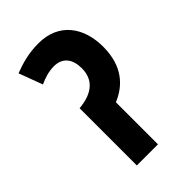

<svg xmlns="http://www.w3.org/2000/svg" viewBox="-195 -705 778 778"><g transform="rotate(-45 194.0 -316.0)"><path d="M180 -632C125 -632 82 -620 37 -603L75 -501C101 -513 129 -522 158 -522C209 -522 233 -488 233 -436C233 -373 193 -335 112 -328V0H233V-241C301 -269 356 -326 356 -437C356 -546 298 -632 180 -632Z"/></g></svg>

Font: Noto Sans ExtraCondensed
Style: Bold Italic
Weight: 700
Width: 2
Italic angle: -12°
Designer: Monotype Design Team
Foundry: Monotype Imaging Inc.
Version: Version 2.013